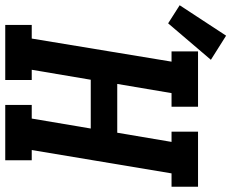

<svg xmlns="http://www.w3.org/2000/svg" viewBox="-174 -787 882 732"><g transform="rotate(90 267.0 -421.0)"><path d="M-4 0V-101H48L136 -634H97V-735H308V-634H256L221 -427H407L442 -634H403V-735H613V-634H562L473 -101H512V0H301V-101H353L391 -326H205L167 -101H206V0ZM-10 -621 -79 -665 37 -842 129 -784Z"/></g></svg>

Font: Iosevka Curly Slab ExObl
Style: Bold
Weight: 700
Width: 7
Italic angle: -9°
Monospace: yes
Designer: Belleve Invis
Foundry: Belleve Invis
Version: Version 11.0.0; ttfautohint (v1.8.3)